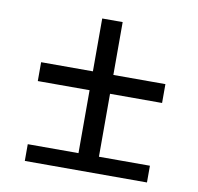

<svg xmlns="http://www.w3.org/2000/svg" viewBox="-68 -641 736 712"><g transform="rotate(10 300.0 -285.0)"><path d="M70 0V-63H261V-300H66V-371H261V-570H338V-371H534V-300H338V-63H530V0Z"/></g></svg>

Font: Pitagon Sans Mono Light
Style: Regular
Weight: 300
Monospace: yes
Designer: Travis Tran
Foundry: Pitagon
Version: Version 1.001; ttfautohint (v1.8.4.7-5d5b);gftools[0.9.26]